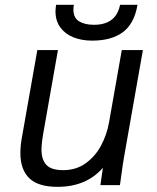

<svg xmlns="http://www.w3.org/2000/svg" viewBox="-20 -754 640 782"><path d="M63 -130.5Q63 -159.5 69 -193L132 -550H216L158 -221Q149 -171.5 149 -144.5Q149 -104 168.8 -82.5Q188.5 -61 237.5 -61Q290 -61 329 -89Q368 -117 391.5 -161Q415 -205 424 -255L476 -550H562L485.5 -116Q481 -92 474 -39.5L468.5 0H389L399 -70.5Q331.5 7 214 7Q135.5 7 99.2 -28.2Q63 -63.5 63 -130.5ZM206 -707.5Q206 -718.5 208.5 -734.5H281Q279 -725 279 -715Q279 -681.5 302 -667.2Q325 -653 362.5 -653Q453 -653 469 -734.5H540Q527 -657.5 480.5 -623Q434 -588.5 355.5 -588.5Q312.5 -588.5 278.5 -602.2Q244.5 -616 225.2 -643Q206 -670 206 -707.5Z"/></svg>

Font: JuliaMono
Style: Italic
Weight: 400
Italic angle: -9°
Monospace: yes
Designer: cormullion
Foundry: corm
Version: Version 0.057; ttfautohint (v1.8.4)